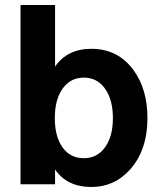

<svg xmlns="http://www.w3.org/2000/svg" viewBox="-20 -736 644 767"><path d="M62 -716H200V-470Q249 -541 345 -541Q452 -541 514 -455Q569 -379 569 -265Q569 -135 498 -57Q436 11 345 11Q248 11 200 -59V0H62ZM315 -426Q262 -426 230.5 -382.5Q199 -339 199 -264Q199 -190 230 -147Q261 -104 315 -104Q368 -104 399.5 -147.5Q431 -191 431 -264Q431 -338 399.5 -382Q368 -426 315 -426Z"/></svg>

Font: Almarai Bold
Style: Regular
Weight: 700
Designer: Boutros International 2019
Foundry: Created by Boutros International 2019
Version: Version 1.10